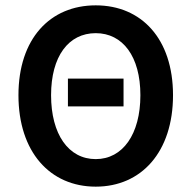

<svg xmlns="http://www.w3.org/2000/svg" viewBox="-20 -686 715 718"><path d="M234 -288H442V-392H234ZM338 12C509 12 627 -118 627 -330C627 -541 509 -666 338 -666C167 -666 49 -541 49 -330C49 -118 167 12 338 12ZM338 -91C236 -91 171 -184 171 -330C171 -475 236 -562 338 -562C439 -562 505 -475 505 -330C505 -184 439 -91 338 -91Z"/></svg>

Font: Source Sans Pro Semibold
Style: Regular
Weight: 600
Designer: Paul D. Hunt
Foundry: Adobe Systems Incorporated
Version: Version 3.006;hotconv 1.0.111;makeotfexe 2.5.65597